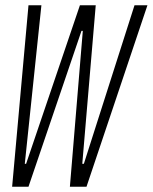

<svg xmlns="http://www.w3.org/2000/svg" viewBox="-20 -708 579 728"><path d="M26 0 88 -688H137L74 -87H79L283 -688H343L292 -87H298L490 -688H539L308 0H245L294 -591H289L88 0Z"/></svg>

Font: Saira UltraCondensed Light
Style: Italic
Weight: 300
Width: 1
Italic angle: -12°
Designer: Hector Gatti with collaboration of the Omnibus-Type team
Foundry: Omnibus-Type
Version: Version 1.101